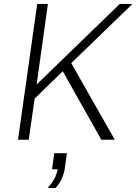

<svg xmlns="http://www.w3.org/2000/svg" viewBox="-20 -706 689 970"><path d="M71 0 168 -686H222L165 -279L585 -686H649L340 -387L560 0H492L297 -346L155 -208L125 0ZM224 244V239Q242 220 254.5 197Q267 174 271 149H243L254 68H318L308 140Q305 165 294 192.5Q283 220 260 244Z"/></svg>

Font: Chivo Medium Thin
Style: Italic
Weight: 250
Italic angle: -8.05°
Version: Version 2.002